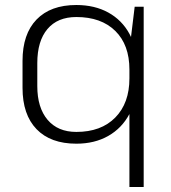

<svg xmlns="http://www.w3.org/2000/svg" viewBox="-20 -567 684 767"><path d="M285 7Q182 7 126 -51Q70 -109 70 -216V-324Q70 -431 126 -489Q182 -547 285 -547Q358 -547 412.5 -517Q467 -487 497 -432Q527 -377 527 -301V-245Q527 -168 497 -111.5Q467 -55 412.5 -24Q358 7 285 7ZM285 -40Q384 -40 440.5 -97.5Q497 -155 497 -254V-289Q497 -388 440.5 -443.5Q384 -499 285 -499Q210 -499 169.5 -451Q129 -403 129 -315V-223Q129 -137 170 -88.5Q211 -40 285 -40ZM554 -540V180H497V-367L518 -540Z"/></svg>

Font: Pathway Extreme 8pt Thin 12pt Thin
Style: Regular
Weight: 250
Version: Version 1.001;gftools[0.9.26]